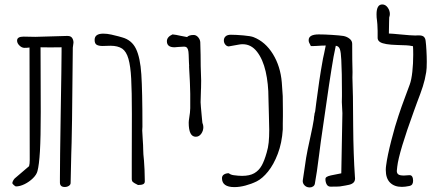

<svg xmlns="http://www.w3.org/2000/svg" viewBox="-20 -820 1963 851"><path d="M136.7 -656.7 272.5 -660.6H280.3Q293.5 -660.6 299.6 -651.9Q305.7 -643.1 305.7 -630.9L302.7 -608.9L299.3 -287.1Q299.3 -288.6 297.4 -187L295.9 -138.7L293 -8.8Q293 -1.5 285.2 3.7Q277.3 8.8 267.1 8.8Q245.6 8.8 245.6 -11.2V-30.3Q245.6 -104 249 -314Q252.9 -542 252.9 -591.3V-610.4L202.6 -609.9L159.7 -610.4Q159.7 -518.1 160.2 -456.1L160.6 -323.7Q160.6 -210.9 157 -149.4Q153.3 -87.9 146 -61.5Q142.1 -45.9 126 -30Q109.9 -14.2 89.1 -3.9Q68.4 6.3 50.3 6.3Q48.3 6.3 41.5 0.5Q34.7 -5.4 34.7 -8.3Q34.7 -12.2 37.6 -18.1Q40.5 -23.9 44.9 -28.8L108.9 -83.5Q111.8 -93.8 111.8 -111.3L110.8 -609.4Q99.6 -607.9 88.4 -607.9Q76.7 -607.9 66.2 -618.2Q55.7 -628.4 55.7 -640.1Q55.7 -657.7 84.5 -657.7Z M591.8 0Q573.7 -8.8 568.8 -13.4Q564 -18.1 564 -27.3V-100.1L564.5 -314.9Q564.5 -415.5 561.5 -471.2Q558.6 -526.9 549.3 -559.3Q540 -591.8 521.5 -604.5Q502 -617.2 469.7 -617.2L451.2 -616.7Q445.8 -616.2 435.1 -616.2Q417.5 -616.2 408.4 -621.6Q399.4 -627 399.4 -643.1Q399.4 -670.9 438 -670.9Q454.6 -670.9 473.4 -666.7Q492.2 -662.6 505.4 -658.9Q518.6 -655.3 521.5 -654.3Q564 -642.6 582.8 -603.5Q601.6 -564.5 606.4 -490.5Q611.3 -416.5 611.3 -258.3Q611.3 -253.4 610.8 -249.5Q610.4 -246.1 610.4 -241.2Q610.4 -230 612.8 -199.2Q614.7 -174.3 614.7 -157.7Q614.7 -139.2 618.2 -107.9Q619.6 -93.3 620.6 -67.9Q621.6 -42.5 621.6 -28.3Q621.6 -26.4 621.8 -16.8Q622.1 -7.3 614.7 -3.7Q607.4 0 591.8 0Z M881.3 -256.8Q881.3 -240.2 871.8 -227.1Q862.3 -213.9 847.7 -213.9Q816.4 -213.9 816.4 -276.4Q816.4 -283.7 818.8 -298.3Q822.8 -321.3 823.2 -340.3V-404.3Q823.2 -424.3 821.8 -451.2L821.3 -462.9L818.4 -516.1V-517.1L817.9 -526.9H818.4L817.4 -544.4L816.9 -557.6Q816.4 -580.1 815.2 -590.8Q814 -601.6 809.6 -607.4Q805.2 -613.3 795.4 -613.3L770 -611.8Q760.7 -610.4 753.4 -610.4Q719.7 -610.4 719.7 -637.2Q719.7 -656.2 744.6 -667.5Q760.7 -666 778.8 -661.6Q793.5 -658.2 809.1 -655.8Q817.9 -665 838.4 -665Q849.6 -665 858.4 -654.8Q867.2 -644.5 867.7 -632.3Q869.6 -576.7 869.6 -526.9Q871.6 -476.1 871.6 -462.9L871.1 -429.7Q870.6 -426.8 870.6 -419.9Q869.1 -384.8 869.1 -367.2V-366.7Q869.1 -357.9 875 -295.9L877 -275.9Q881.3 -265.1 881.3 -256.8Z M972.2 -640.6Q972.2 -630.4 978.5 -622.6Q984.9 -614.7 993.7 -614.3L1040 -622.6Q1047.9 -624 1055.7 -624Q1093.3 -624 1119.1 -590.8Q1145 -557.6 1157.5 -503.2Q1169.9 -448.7 1169.9 -384.3Q1169.9 -364.3 1171.9 -307.6Q1173.3 -272 1173.3 -244.1Q1173.3 -212.4 1170.9 -188.7Q1168.5 -165 1162.1 -144Q1151.9 -107.4 1139.6 -85.7Q1127.4 -64 1106.9 -52.2Q1086.4 -40.5 1053.2 -40.5Q1037.1 -40.5 1015.6 -43.5Q1002 -45.4 994.1 -52.2Q981.4 -52.2 972.7 -46.6Q963.9 -41 963.9 -30.3Q963.9 9.3 1019 9.3Q1042 9.3 1067.9 2.4Q1093.8 -4.4 1117.7 -16.1Q1143.1 -28.8 1168 -59.6Q1192.9 -90.3 1211.2 -138.2Q1229.5 -186 1233.4 -246.6V-273.4Q1233.9 -286.6 1233.9 -305.2V-329.1Q1233.9 -374 1233.2 -394Q1232.4 -414.1 1229 -454.6Q1223.1 -525.9 1189.7 -580.3Q1156.2 -634.8 1104 -655.3Q1091.8 -660.2 1058.6 -663.1Q1025.4 -666 1002.9 -666Q987.8 -666 980 -658.9Q972.2 -651.9 972.2 -640.6Z M1553.7 -29.8Q1553.7 -17.1 1546.6 -10.5Q1539.6 -3.9 1527.1 -1Q1514.6 2 1486.8 6.3Q1480 7.3 1445.3 7.3Q1433.6 7.3 1428 -2.7Q1422.4 -12.7 1422.4 -26.4Q1422.4 -32.2 1428 -35.9Q1433.6 -39.6 1446.3 -42.5Q1476.1 -48.8 1492.7 -51.8L1497.6 -318.4L1495.1 -367.7L1495.6 -394.5V-411.1Q1495.6 -498.5 1492.7 -554.7Q1491.2 -588.9 1486.3 -602.3Q1481.4 -615.7 1468.3 -617.2L1464.4 -597.7Q1459 -573.2 1458.5 -568.8Q1441.9 -474.1 1411.1 -255.4Q1400.9 -188 1394.5 -134.8Q1384.3 -52.2 1375.5 -5.4Q1374 2 1367.7 6.3Q1361.3 10.7 1353 10.7Q1349.1 10.7 1347.2 10.3Q1336.4 8.8 1329.1 0.7Q1321.8 -7.3 1321.8 -17.6Q1321.8 -21 1322.3 -22.5Q1325.7 -41 1330.1 -74.7Q1336.9 -125.5 1343.8 -157.7Q1350.6 -192.4 1356 -214.4Q1366.7 -262.7 1371.1 -291.5Q1372.1 -297.4 1372.1 -303.2Q1374 -310.5 1374 -315.4Q1374.5 -317.4 1375 -319.6Q1375.5 -321.8 1376 -322.3L1377 -326.7L1381.8 -364.7Q1389.2 -419.4 1395 -460.4Q1400.9 -501.5 1411.6 -560.5L1417 -585L1419.9 -599.6L1423.8 -618.2Q1406.7 -618.2 1388.2 -616.7Q1382.8 -616.7 1372.8 -616Q1362.8 -615.2 1357.9 -615.7Q1357.4 -617.7 1354.5 -622.6Q1351.6 -627.4 1349.9 -631.8Q1348.1 -636.2 1348.1 -642.1Q1348.1 -667.5 1393.1 -667.5Q1418 -667.5 1452.1 -665.3Q1486.3 -663.1 1502 -660.6Q1517.6 -657.7 1529.3 -648.4Q1541 -639.2 1541 -626Q1541 -549.3 1542.5 -500.5L1542 -476.1Q1544.9 -413.1 1545.4 -260.7Q1546.4 -134.3 1553.2 -35.2Q1553.7 -33.7 1553.7 -29.8Z M1761.2 8.3Q1728 8.3 1709 -10.5Q1689.9 -29.3 1689.9 -66.9Q1689.9 -76.2 1691.4 -86.4Q1696.8 -128.9 1714.4 -197.3Q1731.9 -265.6 1746.1 -306.6Q1757.8 -342.8 1776.9 -393.6Q1783.2 -409.2 1795.9 -444.8Q1803.7 -465.8 1807.6 -502Q1811.5 -538.1 1811.5 -577.1Q1811.5 -603.5 1810.5 -615.2Q1793 -618.7 1782 -619.1Q1771 -619.6 1740.2 -620.6Q1683.1 -622.1 1665 -633.3Q1654.8 -639.6 1653.8 -650.4V-683.1Q1653.8 -698.2 1652.6 -711.9Q1651.4 -725.6 1650.9 -730L1649.4 -742.2Q1648.9 -747.1 1648.9 -756.3Q1648.9 -800.3 1674.3 -800.3Q1688.5 -800.3 1698.2 -786.9Q1708 -773.4 1708 -757.8Q1708 -751.5 1705.1 -742.7L1704.6 -724.1Q1703.6 -689.9 1703.6 -671.4Q1719.2 -670.9 1753.4 -667.5Q1803.7 -662.6 1821.3 -662.6Q1825.7 -662.6 1829.1 -663.1H1837.4Q1852.5 -663.1 1859.1 -656.5Q1865.7 -649.9 1866.7 -637.2Q1868.7 -622.1 1870.1 -596.2Q1871.6 -570.3 1871.6 -546.4Q1871.6 -514.6 1869.1 -500.5Q1863.8 -466.8 1854 -436.5Q1844.2 -406.2 1828.6 -366.2L1814.9 -328.6Q1748 -145 1740.7 -81.1Q1738.8 -67.4 1738.8 -62.5Q1738.8 -52.2 1745.4 -47.1Q1752 -42 1770.5 -42Q1780.3 -42 1793.5 -43.5Q1802.7 -44.4 1806.9 -37.4Q1811 -30.3 1811 -19Q1811 -9.8 1807.4 -3.7Q1803.7 2.4 1793.9 4.4Q1775.4 8.3 1761.2 8.3Z"/></svg>

Font: Amatica SC
Style: Bold
Weight: 400
Designer: Vernon Adams, Ben Nathan
Foundry: newtypography
Version: Version 2.000